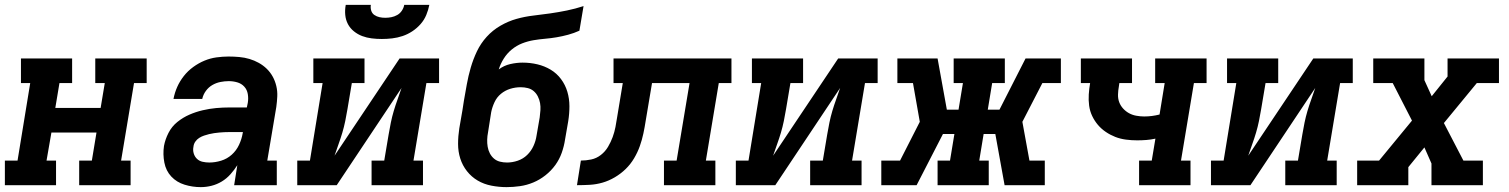

<svg xmlns="http://www.w3.org/2000/svg" viewBox="-24 -760 6194 788"><path d="M-4 0V-101H48L100 -419H62V-520H272V-419H220L203 -317H389L406 -419H367V-520H578V-419H526L473 -101H512V0H301V-101H353L372 -216H187L167 -101H206V0Z M800 8Q766 8 733.5 -2Q701 -12 679 -35.5Q657 -59 650.5 -93Q644 -127 649 -161Q654 -188 667.5 -214.5Q681 -241 704 -259.5Q727 -278 753.5 -289.5Q780 -301 808 -307.5Q836 -314 863 -316.5Q890 -319 918 -319H989L993 -338Q996 -356 993 -374Q990 -392 978.5 -404.5Q967 -417 950 -422Q933 -427 915 -427Q898 -427 880.5 -423.5Q863 -420 847.5 -411Q832 -402 821 -387Q810 -372 806 -354H688Q693 -380 703.5 -403.5Q714 -427 730.5 -448Q747 -469 769 -485Q791 -501 815 -511Q839 -521 864.5 -524.5Q890 -528 914 -528Q936 -528 958 -526Q980 -524 1000 -518Q1020 -512 1038 -502Q1056 -492 1070.5 -478Q1085 -464 1095 -446Q1105 -428 1110 -407Q1115 -386 1114 -364.5Q1113 -343 1110 -321L1073 -101H1112V0H937L950 -82Q938 -63 922 -45Q906 -27 886 -15Q866 -3 844 2.5Q822 8 800 8ZM835 -93Q859 -93 883.5 -100.5Q908 -108 927 -125Q946 -142 957 -165.5Q968 -189 972 -213L973 -218H918Q907 -218 896.5 -217.5Q886 -217 875.5 -216Q865 -215 854.5 -213.5Q844 -212 834 -209.5Q824 -207 813.5 -203.5Q803 -200 793.5 -194Q784 -188 777.5 -178.5Q771 -169 770 -158Q767 -144 771 -130.5Q775 -117 784.5 -108Q794 -99 807.5 -96Q821 -93 835 -93Z M1196 0V-101H1248L1300 -419H1262V-520H1472V-419H1420L1402 -312Q1398 -288 1393 -263.5Q1388 -239 1381 -215.5Q1374 -192 1365.5 -168.5Q1357 -145 1349 -121L1616 -520H1778V-419H1726L1673 -101H1712V0H1501V-101H1553L1571 -208Q1575 -232 1580 -256.5Q1585 -281 1592 -304.5Q1599 -328 1607.5 -351.5Q1616 -375 1624 -399L1358 0ZM1543 -600Q1522 -600 1501.5 -602.5Q1481 -605 1462.5 -612Q1444 -619 1428.5 -631.5Q1413 -644 1404 -661Q1395 -678 1393 -698.5Q1391 -719 1395 -740H1498Q1496 -728 1499.5 -716.5Q1503 -705 1512.5 -698.5Q1522 -692 1533.5 -689.5Q1545 -687 1557 -687Q1570 -687 1582.5 -689.5Q1595 -692 1606.5 -698.5Q1618 -705 1625.5 -716.5Q1633 -728 1635 -740H1738Q1734 -719 1725.5 -698.5Q1717 -678 1702 -661Q1687 -644 1668 -631.5Q1649 -619 1628 -612Q1607 -605 1585.5 -602.5Q1564 -600 1543 -600Z M2055 8Q2024 8 1993 2Q1962 -4 1936.5 -19Q1911 -34 1892.5 -57.5Q1874 -81 1865 -109.5Q1856 -138 1856 -169.5Q1856 -201 1861 -233L1874 -308Q1875 -318 1877 -327.5Q1879 -337 1880 -347Q1886 -381 1892 -414.5Q1898 -448 1908 -482.5Q1918 -517 1933.5 -549.5Q1949 -582 1973.5 -609Q1998 -636 2030 -654.5Q2062 -673 2096 -682.5Q2130 -692 2164.5 -696Q2199 -700 2234 -705Q2269 -710 2303 -717Q2337 -724 2371 -735L2354 -634Q2332 -624 2308 -617.5Q2284 -611 2260.5 -607Q2237 -603 2213.5 -601Q2190 -599 2166 -595Q2142 -591 2119 -582Q2096 -573 2076.5 -557Q2057 -541 2043.5 -519.5Q2030 -498 2023 -475Q2044 -491 2070 -497Q2096 -503 2121 -503Q2152 -503 2181.5 -496Q2211 -489 2236 -474Q2261 -459 2278.5 -435.5Q2296 -412 2304.5 -383.5Q2313 -355 2313 -324Q2313 -293 2308 -262L2295 -187Q2291 -160 2281.5 -133Q2272 -106 2255 -82.5Q2238 -59 2214.5 -40.5Q2191 -22 2164.5 -11Q2138 0 2110 4Q2082 8 2055 8ZM2057 -93Q2079 -93 2101 -100.5Q2123 -108 2139.5 -124Q2156 -140 2165.5 -161Q2175 -182 2178 -203L2191 -278Q2193 -293 2194 -308Q2195 -323 2192.5 -337Q2190 -351 2183.5 -364Q2177 -377 2166.5 -386Q2156 -395 2142 -398.5Q2128 -402 2113 -402Q2091 -402 2070 -395.5Q2049 -389 2032 -375Q2015 -361 2005.5 -340.5Q1996 -320 1992 -300L1979 -217Q1976 -202 1975.5 -187Q1975 -172 1977.5 -157.5Q1980 -143 1986.5 -130.5Q1993 -118 2003.5 -109Q2014 -100 2028 -96.5Q2042 -93 2057 -93Z M2344 0 2360 -101Q2381 -101 2402.5 -105.5Q2424 -110 2442 -124Q2460 -138 2471.5 -157.5Q2483 -177 2490.5 -197.5Q2498 -218 2502 -239Q2506 -260 2509 -280L2532 -419H2494V-520H2978V-419H2926L2873 -101H2912V0H2701V-101H2753L2806 -419H2652L2626 -264Q2622 -238 2616.5 -212Q2611 -186 2602 -160.5Q2593 -135 2578.5 -110.5Q2564 -86 2544 -66.5Q2524 -47 2499.5 -32.5Q2475 -18 2449 -10.5Q2423 -3 2396.5 -1.5Q2370 0 2344 0Z M2996 0V-101H3048L3100 -419H3062V-520H3272V-419H3220L3202 -312Q3198 -288 3193 -263.5Q3188 -239 3181 -215.5Q3174 -192 3165.5 -168.5Q3157 -145 3149 -121L3416 -520H3578V-419H3526L3473 -101H3512V0H3301V-101H3353L3371 -208Q3375 -232 3380 -256.5Q3385 -281 3392 -304.5Q3399 -328 3407.5 -351.5Q3416 -375 3424 -399L3158 0Z M3593 0V-101H3670L3751 -260L3723 -419H3659V-520H3824L3862 -310H3910L3928 -419H3890V-520H4100V-419H4048L4030 -310H4078L4185 -520H4330V-419H4254L4172 -260L4201 -101H4264V0H4099L4061 -210H4013L3995 -101H4034V0H3824V-101H3875L3893 -210H3846L3738 0Z M4651 0V-101H4703L4718 -191Q4700 -187 4681 -185.5Q4662 -184 4643 -184Q4620 -184 4597 -187Q4574 -190 4553.5 -198Q4533 -206 4514.5 -218.5Q4496 -231 4482 -247.5Q4468 -264 4458.5 -284Q4449 -304 4446 -326.5Q4443 -349 4444.5 -372.5Q4446 -396 4450 -419H4412V-520H4622V-419H4570L4568 -405Q4565 -389 4564.5 -372Q4564 -355 4569.5 -340.5Q4575 -326 4585.5 -314.5Q4596 -303 4609.5 -295.5Q4623 -288 4639.5 -285Q4656 -282 4672 -282Q4688 -282 4703.5 -284Q4719 -286 4735 -290L4756 -419H4717V-520H4928V-419H4876L4823 -101H4862V0Z M4946 0V-101H4998L5050 -419H5012V-520H5222V-419H5170L5152 -312Q5148 -288 5143 -263.5Q5138 -239 5131 -215.5Q5124 -192 5115.5 -168.5Q5107 -145 5099 -121L5366 -520H5528V-419H5476L5423 -101H5462V0H5251V-101H5303L5321 -208Q5325 -232 5330 -256.5Q5335 -281 5342 -304.5Q5349 -328 5357.5 -351.5Q5366 -375 5374 -399L5108 0Z M5546 0V-101H5636L5771 -265L5692 -419H5612V-520H5822V-431L5852 -365L5917 -446V-520H6128V-419H6037L5902 -255L5982 -101H6062V0H5851V-89L5822 -155L5756 -74V0Z"/></svg>

Font: Iosevka Etoile Oblique
Style: Bold
Weight: 700
Italic angle: -9°
Designer: Belleve Invis
Foundry: Belleve Invis
Version: Version 15.5.2; ttfautohint (v1.8.4)